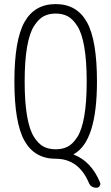

<svg xmlns="http://www.w3.org/2000/svg" viewBox="-20 -760 540 931"><path d="M308.1 -681.2Q283.2 -694.3 250 -694.3Q216.8 -694.3 191.9 -681.2Q167 -668 145 -633.8Q123 -599.6 111.3 -532.2Q99.6 -464.8 99.6 -364.7Q99.6 -264.6 111.3 -197.3Q123 -129.9 145 -95.7Q167 -61.5 191.9 -48.8Q216.8 -36.1 250 -36.1Q283.2 -36.1 308.1 -48.8Q333 -61.5 355 -95.7Q377 -129.9 388.7 -197.3Q400.4 -264.6 400.4 -364.7Q400.4 -464.8 388.7 -532.2Q377 -599.6 355 -633.8Q333 -668 308.1 -681.2ZM250 9.8Q147.5 9.8 98.6 -77.6Q49.8 -165 49.8 -365.2Q49.8 -565.4 98.6 -652.8Q147.5 -740.2 250 -740.2Q352.5 -740.2 401.4 -652.8Q450.2 -565.4 450.2 -365.2Q450.2 -74.2 337.9 -12.7Q336.9 -12.7 336.9 -10.7Q336.9 -9.8 338.9 -9.8Q422.9 23.4 464.8 124Q468.8 132.8 463.4 141.6Q458 150.4 448.2 150.4Q419.9 150.4 410.2 125Q360.4 9.8 250 9.8Z"/></svg>

Font: Rounded Mgen+ 1m light
Style: Regular
Weight: 200
Designer: [Source Han Sans]
Ryoko NISHIZUKA  (kana & ideographs); Paul D. Hunt (Latin, Greek & Cyrillic); Wenlong ZHANG  (bopomofo
Version: Version 1.059.20150602